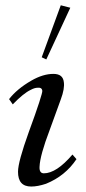

<svg xmlns="http://www.w3.org/2000/svg" viewBox="-20 -687 321 713"><path d="M249.1 -113.1C209.1 -66.3 173.7 -43.4 142.9 -43.4C131.4 -43.4 125.7 -51.4 126.9 -68.6C128 -96 140.6 -141.7 164.6 -204.6L205.7 -317.7C216 -345.1 219.4 -366.9 217.1 -381.7C214.9 -402.3 202.3 -412.6 178.3 -412.6C153.1 -412.6 125.7 -404.6 96 -387.4C60.6 -366.9 33.1 -344 13.7 -318.9L27.4 -299.4C53.7 -326.9 76.6 -345.1 93.7 -353.1C104 -358.9 113.1 -361.1 118.9 -361.1C130.3 -362.3 136 -358.9 137.1 -349.7C138.3 -344 122.3 -292.6 86.9 -196.6C60.6 -123.4 46.9 -74.3 46.9 -49.1C46.9 -12.6 62.9 5.7 96 5.7C112 5.7 130.3 2.3 150.9 -4.6C198.9 -24 236.6 -54.9 264 -96ZM205.7 -667.4 134.9 -474.3 152 -466.3 241.1 -658.3Z"/></svg>

Font: GFS Goschen
Style: Italic
Weight: 400
Designer: George D. Matthiopoulos
Foundry: George D. Matthiopoulos
Version: Fontographer 4.7 9/28/09 FG4M≠0000002248